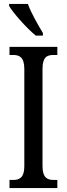

<svg xmlns="http://www.w3.org/2000/svg" viewBox="-20 -951 337 971"><path d="M161 -771H197V-784C174 -822 137 -886 121 -931H26V-921C46 -886 116 -807 161 -771ZM28 0H270V-41H251C218 -41 195 -53 195 -111V-602C195 -662 217 -673 251 -673H270V-714H28V-673H47C78 -673 103 -662 103 -602V-110C103 -52 78 -41 47 -41H28Z"/></svg>

Font: Noto Serif Myanmar ExtCond
Style: Regular
Weight: 400
Width: 2
Designer: Ben Mitchell and the Monotype Design Team
Foundry: Monotype Imaging Inc.
Version: Version 2.106